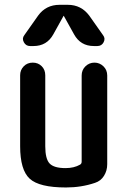

<svg xmlns="http://www.w3.org/2000/svg" viewBox="-20 -785 540 814"><path d="M259.8 9.8Q146.5 9.8 106 -27.3Q65.4 -64.5 65.4 -165V-465.8Q65.4 -488.3 80.6 -503.9Q95.7 -519.5 119.1 -519.5Q141.6 -519.5 156.7 -504.4Q171.9 -489.3 171.9 -465.8V-165Q171.9 -111.3 190.4 -91.8Q209 -72.3 257.8 -72.3Q293.9 -72.3 319.3 -86.9Q326.2 -90.8 326.2 -99.6V-464.8Q326.2 -488.3 342.3 -503.9Q358.4 -519.5 380.4 -519.5Q402.3 -519.5 418.5 -503.9Q434.6 -488.3 434.6 -464.8V-88.9Q434.6 -61.5 420.9 -39.6Q407.2 -17.6 382.8 -9.8Q325.2 9.8 259.8 9.8ZM267.6 -764.6Q324.2 -764.6 358.4 -718.8L417 -635.7Q427.7 -622.1 419.4 -606Q411.1 -589.8 392.6 -589.8H377.9Q321.3 -589.8 293.9 -639.6L251 -716.8Q251 -717.8 250 -717.8Q249 -717.8 249 -716.8L206.1 -639.6Q178.7 -589.8 122.1 -589.8H107.4Q89.8 -589.8 81.1 -606Q72.3 -622.1 83 -635.7L141.6 -718.8Q174.8 -764.6 232.4 -764.6Z"/></svg>

Font: Rounded Mgen+ 1mn medium
Style: Regular
Weight: 500
Designer: [Source Han Sans]
Ryoko NISHIZUKA  (kana & ideographs); Paul D. Hunt (Latin, Greek & Cyrillic); Wenlong ZHANG  (bopomofo
Version: Version 1.059.20150602